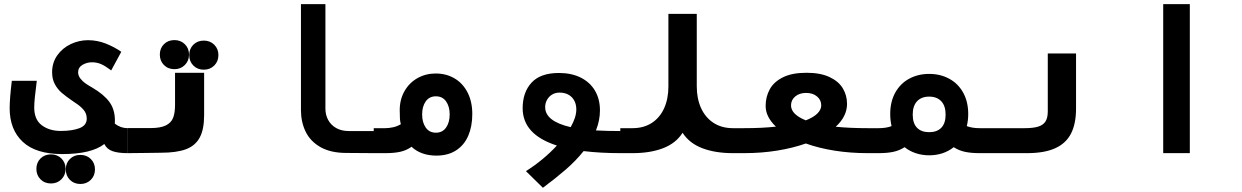

<svg xmlns="http://www.w3.org/2000/svg" viewBox="-20 -745 6040 934"><path d="M27 -218.5Q27 -265 37.5 -352H159Q146.5 -258.5 146.5 -222Q146.5 -163 183.5 -135.5Q220.5 -108 275.5 -108Q331 -108 366.5 -121.5Q402 -135 402 -168Q402 -193 386.2 -211.2Q370.5 -229.5 346 -245L336.5 -251.5Q300.5 -276 280.2 -293.5Q260 -311 246.8 -335.5Q233.5 -360 233.5 -393.5Q233.5 -440.5 258.8 -476Q284 -511.5 324.2 -530.5Q364.5 -549.5 408 -549.5Q453 -549.5 494.8 -533Q536.5 -516.5 570 -493L521 -402.5Q492.5 -424 472 -433Q451.5 -442 427.5 -442Q402.5 -442 381.2 -429.5Q360 -417 360 -393.5Q360 -377 371 -363Q382 -349 395.5 -339.5Q409 -330 429.5 -318.5Q485.5 -285.5 512.2 -249Q539 -212.5 539 -158.5Q539 -148.5 538.5 -143.5Q567 -121.5 600.5 -121.5V0Q555.5 0 527.8 -9.5Q500 -19 487.5 -44.5Q425 4.5 282.5 4.5Q154.5 4.5 90.8 -55Q27 -114.5 27 -218.5ZM157 76.5Q157 46 177 26Q197 6 228 6Q258.5 6 278.8 26Q299 46 299 76.5Q299 107 278.8 127.2Q258.5 147.5 228 147.5Q197 147.5 177 127.2Q157 107 157 76.5ZM300 79Q300 48.5 320 28.5Q340 8.5 371 8.5Q401.5 8.5 421.8 28.5Q442 48.5 442 79Q442 109.5 421.8 129.8Q401.5 150 371 150Q340 150 320 129.8Q300 109.5 300 79Z M601 -122H712Q761 -122 787 -135Q813 -148 822.2 -172Q831.5 -196 831.5 -234.5V-391H973V-185Q973 -115.5 951.5 -75.8Q930 -36 884.5 -19Q839 -2 762.5 -2L693 -1Q628 0 601 0ZM757.5 -479.5Q757.5 -510 777.5 -530Q797.5 -550 828.5 -550Q859 -550 879.2 -530Q899.5 -510 899.5 -479.5Q899.5 -449 879.2 -428.8Q859 -408.5 828.5 -408.5Q797.5 -408.5 777.5 -428.8Q757.5 -449 757.5 -479.5ZM900.5 -477Q900.5 -507.5 920.5 -527.5Q940.5 -547.5 971.5 -547.5Q1002 -547.5 1022.2 -527.5Q1042.5 -507.5 1042.5 -477Q1042.5 -446.5 1022.2 -426.2Q1002 -406 971.5 -406Q940.5 -406 920.5 -426.2Q900.5 -446.5 900.5 -477Z M1444 -209.5V-725H1563V-216.5Q1563 -186.5 1576.2 -161.8Q1589.5 -137 1615.2 -122.2Q1641 -107.5 1677.5 -107.5H1802V0L1665 -1Q1589 -1 1539.2 -29.2Q1489.5 -57.5 1466.8 -104.5Q1444 -151.5 1444 -209.5Z M1982 -31Q1957.5 -13.5 1927.8 -6.8Q1898 0 1854.5 0H1798V-121.5H1854.5Q1872.5 -121.5 1892.8 -126Q1913 -130.5 1930 -141Q1926.5 -151.5 1925.5 -168Q1924.5 -184.5 1924.5 -209.5Q1924.5 -261 1947.8 -301.8Q1971 -342.5 2011 -365Q2051 -387.5 2099.5 -387.5Q2150.5 -387.5 2191 -363.8Q2231.5 -340 2254.5 -295.2Q2277.5 -250.5 2277.5 -190.5Q2277.5 -130.5 2258 -85Q2238.5 -39.5 2199.2 -13.8Q2160 12 2102.5 12Q2065.5 12 2034.8 1Q2004 -10 1982 -31ZM2100.5 -99.5Q2132.5 -99.5 2150 -124.5Q2167.5 -149.5 2167.5 -188.5Q2167.5 -227 2150 -251.8Q2132.5 -276.5 2100.5 -276.5Q2068.5 -276.5 2051 -251.8Q2033.5 -227 2033.5 -188.5Q2033.5 -149.5 2051 -124.5Q2068.5 -99.5 2100.5 -99.5Z M2689 -37Q2522.5 -90.5 2522.5 -218.5Q2522.5 -296 2565.8 -343Q2609 -390 2699 -390Q2759.5 -390 2804.5 -367.8Q2849.5 -345.5 2874 -304.5Q2898.5 -263.5 2898.5 -208Q2898.5 -159 2879 -110.5Q2933 -107.5 3001.5 -107.5V0Q2900.5 0 2819 -10Q2781.5 37 2732.5 79.5Q2683.5 122 2621 168.5L2538.5 87.5Q2625 32.5 2689 -37ZM2756 -126.5Q2783.5 -174.5 2783.5 -212Q2783.5 -249.5 2761.5 -272Q2739.5 -294.5 2701.5 -294.5Q2681.5 -294.5 2665.8 -285Q2650 -275.5 2641 -259.2Q2632 -243 2632 -224Q2632 -155 2756 -126.5Z M2997.5 -121.5H3057Q3111.5 -121.5 3151 -147.2Q3190.5 -173 3211 -219Q3231.5 -265 3231.5 -324.5V-677.5H3369.5V-324.5Q3369.5 -265 3390.5 -219Q3411.5 -173 3451.2 -147.2Q3491 -121.5 3545.5 -121.5H3602V0H3545.5Q3459.5 0 3396.5 -24Q3333.5 -48 3300.5 -99Q3268 -48 3205.5 -24Q3143 0 3057 0H2997.5Z M3754.5 -129Q3704.5 -176.5 3704.5 -229.5Q3704.5 -274 3724.5 -310.5Q3744.5 -347 3788.8 -369Q3833 -391 3903 -391Q3971 -391 4015.2 -370.2Q4059.5 -349.5 4080 -315.2Q4100.5 -281 4100.5 -239.5Q4100.5 -179 4045.5 -128.5Q4114 -121.5 4201.5 -121.5V0Q4116.5 0 4039.5 -12.2Q3962.5 -24.5 3900 -47Q3836 -24.5 3759.5 -12.2Q3683 0 3598.5 0V-121.5Q3688.5 -121.5 3754.5 -129ZM3900 -159.5Q3938 -174.5 3956.5 -193.2Q3975 -212 3975 -232.5Q3975 -258.5 3954.5 -275.8Q3934 -293 3901.5 -293Q3869 -293 3848.5 -275.8Q3828 -258.5 3828 -232.5Q3828 -188.5 3900 -159.5Z M4380.5 -29Q4356 -13 4326.2 -6.5Q4296.5 0 4254.5 0H4198V-121.5H4254.5Q4291.5 -121.5 4317 -131.5Q4310.5 -161 4310.5 -190Q4310.5 -250.5 4335.2 -294.8Q4360 -339 4403 -362.2Q4446 -385.5 4500 -385.5Q4554 -385.5 4597.2 -362.2Q4640.5 -339 4665.2 -294.8Q4690 -250.5 4690 -190Q4690 -159.5 4683 -131.5Q4709 -121.5 4745.5 -121.5H4802V0H4745.5Q4703.5 0 4673.8 -6.5Q4644 -13 4619.5 -29Q4595 -9.5 4564.8 0.5Q4534.5 10.5 4500 10.5Q4466 10.5 4435.5 0.5Q4405 -9.5 4380.5 -29ZM4580 -187.5Q4580 -230 4558.8 -252.5Q4537.5 -275 4500 -275Q4462.5 -275 4441.2 -252.5Q4420 -230 4420 -187.5Q4420 -145 4441 -123.5Q4462 -102 4500 -102Q4538 -102 4559 -123.5Q4580 -145 4580 -187.5Z M4800 -121.5H4964Q5006 -121.5 5030.2 -129Q5054.5 -136.5 5065.8 -154Q5077 -171.5 5077 -203V-485H5214.5V-217Q5214.5 -143 5190 -95.2Q5165.5 -47.5 5113 -23.8Q5060.5 0 4975.5 0H4800Z M5768 -725V0H5638.5V-725Z"/></svg>

Font: JuliaMono ExtraBoldItalic
Style: Regular
Weight: 800
Italic angle: -9°
Monospace: yes
Designer: cormullion
Foundry: corm
Version: Version 0.049; ttfautohint (v1.8.4)